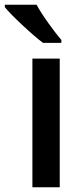

<svg xmlns="http://www.w3.org/2000/svg" viewBox="-54 -786 352 806"><path d="M196.8 0H82V-540H196.8ZM126.5 -606Q92.8 -631.3 41.3 -679.4Q-10.3 -727.5 -33.7 -755.9V-766.1H99.6Q118.2 -731.9 150.1 -687.5Q182.1 -643.1 203.6 -618.2V-606Z"/></svg>

Font: TypoPRO Open Sans
Style: Regular
Weight: 600
Foundry: Ascender Corporation
Version: Version 1.10